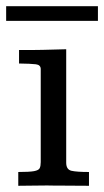

<svg xmlns="http://www.w3.org/2000/svg" viewBox="-31 -598 335 618"><path d="M27.8 0V-44.4Q63.5 -44.4 78.4 -47.1Q93.3 -49.8 96.7 -56.6Q100.1 -63.5 100.1 -76.2V-375.5Q100.1 -389.2 84.5 -391.1Q68.8 -393.1 30.3 -393.6Q30.3 -404.8 30.3 -415.5Q30.3 -426.3 30.3 -437Q50.3 -437 69.3 -437Q88.4 -437 106.4 -437.5Q126 -438 144.5 -438.5Q163.1 -439 182.1 -439.5V-74.2Q182.1 -52.2 199 -48.3Q215.8 -44.4 255.4 -44.4V0Q242.7 0 221.4 -0.2Q200.2 -0.5 178 -0.5Q155.8 -0.5 139.6 -0.7Q123.5 -1 120.6 -1Q93.3 -1 71.8 -0.5Q50.3 0 27.8 0ZM-11.2 -530.8V-578.1H284.2V-530.8Z"/></svg>

Font: Kameron
Style: Regular
Weight: 400
Designer: Vernon Adams
Foundry: Vernon Adams
Version: Version 1.100